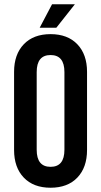

<svg xmlns="http://www.w3.org/2000/svg" viewBox="-20 -870 474 900"><path d="M244 -740H166L224 -850H331ZM388 -533V-167Q388 -85 342.5 -37.5Q297 10 217 10Q137 10 91.5 -37.5Q46 -85 46 -167V-533Q46 -615 91.5 -662.5Q137 -710 217 -710Q297 -710 342.5 -662.5Q388 -615 388 -533ZM152 -532V-168Q152 -88 217 -88Q282 -88 282 -168V-532Q282 -612 217 -612Q152 -612 152 -532Z"/></svg>

Font: Bebas Kai
Style: Regular
Weight: 400
Designer: Ryoichi Tsunekawa
Foundry: Dharma Type
Version: Version 1.001;PS 001.001;hotconv 1.0.70;makeotf.lib2.5.58329